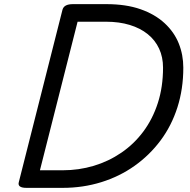

<svg xmlns="http://www.w3.org/2000/svg" viewBox="-20 -908 920 928"><path d="M108 0Q63 0 71 -28L282 -861Q286 -875 298.5 -881.5Q311 -888 333 -888H494Q589 -888 659 -863.5Q729 -839 775.5 -796Q822 -753 844 -698Q866 -643 866 -581Q866 -478 837.5 -389Q809 -300 756 -229Q703 -158 630.5 -106.5Q558 -55 469.5 -27.5Q381 0 283 0ZM173 -85H283Q361 -85 433 -106.5Q505 -128 566.5 -170Q628 -212 673 -272.5Q718 -333 743 -410.5Q768 -488 768 -581Q768 -632 749 -673Q730 -714 694 -743Q658 -772 607 -787.5Q556 -803 493 -803H355Z"/></svg>

Font: Playwrite DE SAS
Style: Regular
Weight: 400
Designer: Veronika Burian, José Scaglione
Foundry: TypeTogether
Version: Version 1.002